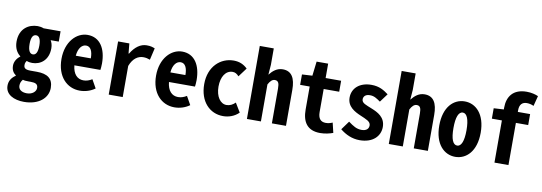

<svg xmlns="http://www.w3.org/2000/svg" viewBox="-69 -1278 5639 1999"><g transform="rotate(10 2750.0 -278.5)"><path d="M229 228C384 228 480 145 480 37C480 -62 420 -104 308 -104H241C185 -104 169 -120 169 -151C169 -173 175 -183 184 -197C206 -188 226 -186 244 -186C332 -186 414 -246 414 -370C414 -406 404 -434 392 -453H478V-562H298C280 -570 255 -574 235 -574C140 -574 45 -515 45 -377C45 -309 72 -262 110 -233V-229C76 -205 52 -166 52 -124C52 -78 71 -49 99 -29V-25C53 6 32 44 32 91C32 185 124 228 229 228ZM235 -275C205 -275 183 -303 183 -377C183 -450 204 -477 235 -477C265 -477 286 -449 286 -377C286 -303 265 -275 235 -275ZM244 135C188 135 154 110 154 69C154 45 161 24 179 3C197 9 216 10 243 10H263C313 10 340 21 340 62C340 100 301 135 244 135Z M781 12C839 12 896 -6 941 -39L891 -128C861 -110 834 -100 800 -100C735 -100 690 -147 681 -238H956C958 -252 961 -280 961 -307C961 -463 894 -574 763 -574C646 -574 537 -463 537 -281C537 -95 645 12 781 12ZM678 -339C685 -420 723 -462 766 -462C814 -462 837 -415 837 -339Z M1086 0H1234V-329C1266 -414 1320 -446 1374 -446C1400 -446 1421 -441 1445 -432L1474 -557C1448 -567 1430 -574 1387 -574C1322 -574 1264 -531 1220 -457H1215L1205 -562H1086Z M1781 12C1839 12 1896 -6 1941 -39L1891 -128C1861 -110 1834 -100 1800 -100C1735 -100 1690 -147 1681 -238H1956C1958 -252 1961 -280 1961 -307C1961 -463 1894 -574 1763 -574C1646 -574 1537 -463 1537 -281C1537 -95 1645 12 1781 12ZM1678 -339C1685 -420 1723 -462 1766 -462C1814 -462 1837 -415 1837 -339Z M2296 14C2353 14 2415 -5 2462 -52L2404 -148C2378 -122 2347 -106 2312 -106C2247 -106 2197 -175 2197 -281C2197 -386 2244 -457 2316 -457C2342 -457 2361 -446 2383 -422L2453 -516C2416 -552 2371 -575 2307 -575C2169 -575 2046 -468 2046 -281C2046 -95 2156 14 2296 14Z M2547 0H2695V-391C2715 -429 2737 -450 2763 -450C2799 -450 2811 -427 2811 -367V0H2960V-380C2960 -504 2920 -574 2826 -574C2765 -574 2723 -538 2687 -493L2695 -598V-772H2547Z M3322 12C3377 12 3424 -1 3458 -13L3433 -118C3410 -108 3387 -102 3362 -102C3308 -102 3280 -134 3280 -203V-446H3444V-562H3280V-714H3158L3140 -562L3031 -556V-446H3132V-203C3132 -73 3185 12 3322 12Z M3740 14C3879 14 3955 -65 3955 -163C3955 -267 3873 -306 3806 -333C3746 -358 3698 -370 3698 -411C3698 -443 3721 -466 3766 -466C3811 -466 3837 -447 3879 -418L3945 -507C3897 -543 3847 -575 3763 -575C3639 -575 3561 -505 3561 -405C3561 -310 3641 -268 3707 -240C3766 -214 3817 -198 3817 -155C3817 -121 3794 -95 3742 -95C3687 -95 3653 -119 3600 -157L3533 -65C3591 -18 3660 14 3740 14Z M4047 0H4195V-391C4215 -429 4237 -450 4263 -450C4299 -450 4311 -427 4311 -367V0H4460V-380C4460 -504 4420 -574 4326 -574C4265 -574 4223 -538 4187 -493L4195 -598V-772H4047Z M4750 12C4867 12 4969 -84 4969 -281C4969 -478 4867 -574 4750 -574C4633 -574 4531 -478 4531 -281C4531 -84 4633 12 4750 12ZM4750 -107C4706 -107 4681 -164 4681 -281C4681 -397 4706 -456 4750 -456C4793 -456 4819 -397 4819 -281C4819 -164 4793 -107 4750 -107Z M5058 -446H5164V0H5312V-446H5442V-562H5312V-581C5312 -640 5341 -669 5389 -669C5412 -669 5438 -664 5462 -652L5490 -760C5462 -773 5418 -785 5368 -785C5223 -785 5164 -697 5164 -581V-562L5058 -556Z"/></g></svg>

Font: Noto Sans Mono CJK HK
Style: Bold
Weight: 700
Designer: Ryoko NISHIZUKA 西塚涼子 (kana, bopomofo & ideographs); Paul D. Hunt (Latin, Greek & Cyrillic); Sandoll Communications 산돌커뮤니
Foundry: Adobe
Version: Version 2.004;hotconv 1.0.118;makeotfexe 2.5.65603